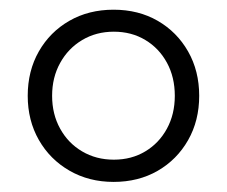

<svg xmlns="http://www.w3.org/2000/svg" viewBox="-20 -762 463 392"><path d="M211.9 -390.6Q161.6 -390.6 121.8 -413.6Q82 -436.5 59.3 -476.3Q36.6 -516.1 36.6 -566.4Q36.6 -617.2 59.3 -657Q82 -696.8 121.6 -719.5Q161.1 -742.2 211.9 -742.2Q262.7 -742.2 302 -719.5Q341.3 -696.8 364 -657Q386.7 -617.2 386.7 -566.4Q386.7 -515.6 364 -475.8Q341.3 -436 302 -413.3Q262.7 -390.6 211.9 -390.6ZM212.4 -436Q248.5 -436 276.6 -452.9Q304.7 -469.7 320.8 -499.3Q336.9 -528.8 336.9 -566.4Q336.9 -604.5 320.8 -634Q304.7 -663.6 276.6 -680.4Q248.5 -697.3 212.4 -697.3Q176.3 -697.3 147.7 -680.2Q119.1 -663.1 102.8 -633.5Q86.4 -604 86.4 -566.4Q86.4 -528.8 102.8 -499.3Q119.1 -469.7 147.7 -452.9Q176.3 -436 212.4 -436Z"/></svg>

Font: Kumbh Sans
Style: Regular
Weight: 400
Version: Version 1.005